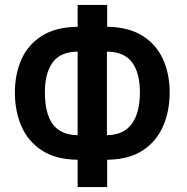

<svg xmlns="http://www.w3.org/2000/svg" viewBox="-20 -744 755 774"><path d="M412 -724V-636Q498 -635 554 -600Q610 -565 637 -505.5Q664 -446 664 -371Q664 -296 637 -234.5Q610 -173 554.5 -137Q499 -101 412 -100V10H293V-100Q205 -101 149 -137.5Q93 -174 66.5 -235Q40 -296 40 -371Q40 -444 66 -503.5Q92 -563 148 -599Q204 -635 293 -636V-724ZM293 -536Q223 -535 192 -492Q161 -449 161 -372Q161 -286 193 -243Q225 -200 293 -199ZM411 -536V-199Q479 -200 511.5 -245Q544 -290 544 -372Q544 -450 512.5 -492.5Q481 -535 411 -536Z"/></svg>

Font: Noto Sans Disp Cond SemBd
Style: Regular
Weight: 600
Width: 3
Designer: Monotype Design Team
Foundry: Monotype Imaging Inc.
Version: Version 2.000;GOOG;noto-source:20170915:90ef993387c0; ttfaut